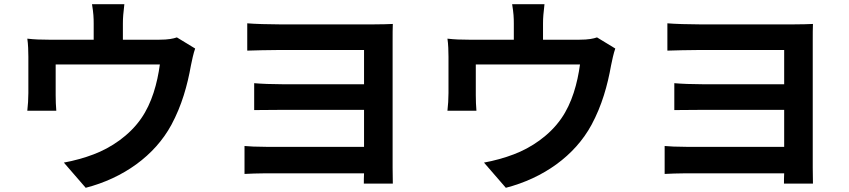

<svg xmlns="http://www.w3.org/2000/svg" viewBox="-20 -837 4040 914"><path d="M822 -659C805 -653 781 -648 739 -648H565V-725C565 -753 567 -774 572 -817H418C425 -774 426 -753 426 -725V-648H212C174 -648 144 -649 110 -653C114 -629 115 -589 115 -567V-394C115 -367 113 -335 110 -310H248C246 -330 245 -361 245 -384V-530H741C729 -441 703 -346 652 -273C596 -192 508 -133 425 -102C384 -86 329 -71 284 -63L388 57C566 11 716 -95 796 -243C845 -334 872 -430 889 -526C893 -546 901 -584 909 -606Z M1849 -642C1849 -670 1849 -707 1850 -723C1831 -722 1793 -721 1763 -721H1308C1262 -721 1190 -723 1157 -726V-596C1188 -597 1262 -599 1308 -599H1713V-436H1322C1276 -436 1223 -438 1190 -441V-313C1218 -313 1276 -314 1323 -314H1713V-138H1247C1202 -138 1164 -140 1144 -142V-9C1165 -10 1210 -12 1246 -12H1713C1712 7 1712 25 1712 37H1850C1850 17 1849 -17 1849 -38Z M2822 -659C2805 -653 2781 -648 2739 -648H2565V-725C2565 -753 2567 -774 2572 -817H2418C2425 -774 2426 -753 2426 -725V-648H2212C2174 -648 2144 -649 2110 -653C2114 -629 2115 -589 2115 -567V-394C2115 -367 2113 -335 2110 -310H2248C2246 -330 2245 -361 2245 -384V-530H2741C2729 -441 2703 -346 2652 -273C2596 -192 2508 -133 2425 -102C2384 -86 2329 -71 2284 -63L2388 57C2566 11 2716 -95 2796 -243C2845 -334 2872 -430 2889 -526C2893 -546 2901 -584 2909 -606Z M3849 -642C3849 -670 3849 -707 3850 -723C3831 -722 3793 -721 3763 -721H3308C3262 -721 3190 -723 3157 -726V-596C3188 -597 3262 -599 3308 -599H3713V-436H3322C3276 -436 3223 -438 3190 -441V-313C3218 -313 3276 -314 3323 -314H3713V-138H3247C3202 -138 3164 -140 3144 -142V-9C3165 -10 3210 -12 3246 -12H3713C3712 7 3712 25 3712 37H3850C3850 17 3849 -17 3849 -38Z"/></svg>

Font: Noto Sans Japanese Bold
Style: Bold
Weight: 700
Designer: Ryoko NISHIZUKA (kana & ideographs); Paul D. Hunt (Latin, Greek & Cyrillic); Wenlong ZHANG (bopomofo); Sandoll Communica
Foundry: Adobe Systems Incorporated
Version: Version 1.000;PS 1;hotconv 1.0.78;makeotf.lib2.5.61930